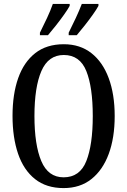

<svg xmlns="http://www.w3.org/2000/svg" viewBox="-20 -951 651 981"><path d="M305 10Q217 10 159 -36Q101 -82 72.5 -165Q44 -248 44 -359Q44 -470 73 -552Q102 -634 160 -679.5Q218 -725 306 -725Q389 -725 447 -679.5Q505 -634 535.5 -551.5Q566 -469 566 -358Q566 -247 535.5 -164.5Q505 -82 447 -36Q389 10 305 10ZM305 -45Q388 -45 421 -128Q454 -211 454 -358Q454 -506 421 -588Q388 -670 306 -670Q227 -670 191.5 -588Q156 -506 156 -358Q156 -211 191 -128Q226 -45 305 -45ZM331 -784Q350 -822 367.5 -859.5Q385 -897 398 -931H483V-921Q474 -904 454.5 -876.5Q435 -849 412.5 -820.5Q390 -792 372 -771H331ZM184 -784Q203 -822 220.5 -859.5Q238 -897 250 -931H336V-921Q327 -904 307.5 -876.5Q288 -849 265.5 -820.5Q243 -792 225 -771H184Z"/></svg>

Font: Noto Serif Lao ExtraCondensed Medium
Style: Regular
Weight: 500
Width: 2
Designer: Monotype Design Team
Foundry: Monotype Imaging Inc.
Version: Version 2.003; ttfautohint (v1.8.4.7-5d5b)